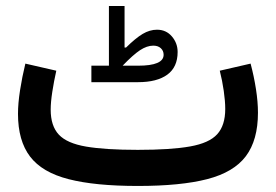

<svg xmlns="http://www.w3.org/2000/svg" viewBox="-20 -616 914 636"><path d="M810.1 -405.3Q821.3 -363.3 827.9 -320.8Q834.5 -278.3 834.5 -242.7Q834.5 -151.9 794.4 -98.6Q754.4 -45.4 666.7 -22.7Q579.1 0 436.5 0Q294.9 0 207.3 -22.5Q119.6 -44.9 79.6 -97.4Q39.6 -149.9 39.6 -238.8Q39.6 -273.4 46.4 -317.1Q53.2 -360.8 64 -405.3L166.5 -381.8Q158.7 -347.2 153.3 -312.3Q147.9 -277.3 147.9 -252.9Q147.9 -198.7 175 -169.9Q202.1 -141.1 265.4 -130.4Q328.6 -119.6 436.5 -119.6Q546.4 -119.6 609.6 -130.9Q672.9 -142.1 699.5 -171.4Q726.1 -200.7 726.1 -254.9Q726.1 -280.8 721.2 -314.9Q716.3 -349.1 708 -381.8ZM340.8 -398.4V-596.2H392.6V-458.5H397.5Q429.2 -489.7 452.6 -503.7Q476.1 -517.6 500 -517.6Q530.3 -517.6 549.3 -495.4Q568.4 -473.1 568.4 -443.8Q568.4 -393.6 534.2 -368.7Q500 -343.8 437.5 -343.8H282.7V-398.4ZM386.2 -398.4H437.5Q522 -398.4 522 -434.6Q522 -447.8 512.7 -456.3Q503.4 -464.8 487.8 -464.8Q466.8 -464.8 443.8 -449.7Q420.9 -434.6 386.2 -398.4Z"/></svg>

Font: Estedad-FD SemiBold
Style: Regular
Weight: 600
Designer: Amin Abedi
Version: Version 7.3